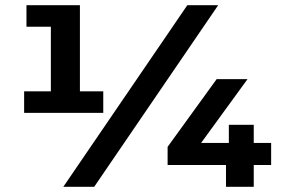

<svg xmlns="http://www.w3.org/2000/svg" viewBox="-20 -720 1084 740"><path d="M378 -368V-285H73V-368H176V-617H82V-700H288V-368ZM702 -700H821L343 0H224ZM1025 -84H958V0H851V-84H626V-154L815 -415H934L755 -169H862V-239H958V-169H1025Z"/></svg>

Font: CMG Sans
Style: Bold
Weight: 700
Designer: Julieta Ulanovsky
Foundry: Julieta Ulanovsky
Version: Version 7.200